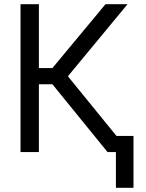

<svg xmlns="http://www.w3.org/2000/svg" viewBox="-20 -727 696 918"><path d="M230.5 -324.2H166V0H78.1V-707H166V-401.4H230.5L484.4 -707H589.8L304.7 -362.3L599.6 0H494.1ZM618.2 170.9H534.2V-77.1H618.2Z"/></svg>

Font: Pretendard JP Variable
Style: Regular
Weight: 400
Designer: Base glyphs from Inter by Rasmus Andersson; Hangul glyphs from Noto Sans CJK(Source Han Sans) by Jang Soo-young and Kang
Foundry: Kil Hyung-jin
Version: Version 1.307;Glyphs 3.2 (3192)